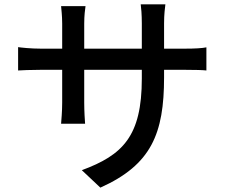

<svg xmlns="http://www.w3.org/2000/svg" viewBox="-20 -806 1040 880"><path d="M732 -583V-699C732 -739 736 -771 738 -786H625C627 -772 630 -739 630 -699V-583H366V-698C366 -735 370 -765 372 -778H260C261 -765 265 -733 265 -698V-583H167C121 -583 76 -588 63 -590V-483C79 -484 120 -486 167 -486H265V-336C265 -295 261 -253 260 -239H370C369 -253 366 -295 366 -336V-486H630V-446C630 -181 542 -95 355 -26L440 54C674 -51 732 -194 732 -452V-486H827C874 -486 910 -485 926 -483V-589C906 -585 874 -583 826 -583Z"/></svg>

Font: Noto Sans CJK KR Medium
Style: Regular
Weight: 500
Designer: Ryoko NISHIZUKA (kana & ideographs); Paul D. Hunt (Latin, Greek & Cyrillic); Wenlong ZHANG (bopomofo); Sandoll Communica
Foundry: Adobe Systems Incorporated
Version: Version 1.004;PS 1.004;hotconv 1.0.82;makeotf.lib2.5.63406